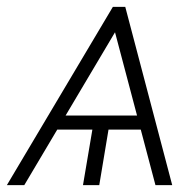

<svg xmlns="http://www.w3.org/2000/svg" viewBox="-81 -539 551 559"><path d="M254.9 -446.8 -10.3 0H-61L247.6 -519H279.3ZM371.6 0 253.4 -446.8 252.4 -519H283.7L420.4 0ZM356 -202.6 349.1 -161.6H66.4L73.2 -202.6ZM240.7 -196.3 208 0H160.6L193.8 -196.3Z"/></svg>

Font: Inter Tight ExtraLight
Style: Italic
Weight: 250
Italic angle: -9.39999°
Designer: Rasmus Andersson
Foundry: rsms
Version: Version 3.004